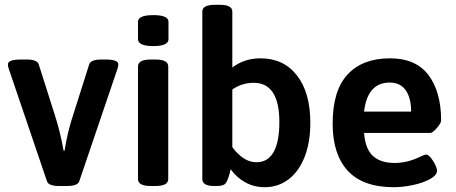

<svg xmlns="http://www.w3.org/2000/svg" viewBox="-20 -773 1898 800"><path d="M176 -17 16 -488Q15 -491 14 -495.5Q13 -500 13 -505Q13 -525 67 -525H91Q134 -525 141 -506L209 -292Q231 -224 245 -145H249Q261 -223 286 -298L352 -506Q359 -525 403 -525H420Q473 -525 473 -505Q473 -499 470 -488L310 -17Q303 2 259 2H226Q183 2 176 -17Z M555 -27V-496Q555 -525 608 -525H628Q681 -525 681 -496V-27Q681 2 628 2H608Q555 2 555 -27ZM555 -610V-682Q555 -710 619 -710Q682 -710 682 -682V-610Q682 -581 619 -581Q555 -581 555 -610Z M941 -68Q935 -39 926 -19Q921 -7 911 -2.5Q901 2 881 2H872Q823 2 823 -27V-725Q823 -753 876 -753H895Q948 -753 948 -725V-492Q999 -530 1065 -530Q1162 -530 1217.5 -458.5Q1273 -387 1273 -262Q1273 -179 1249 -118.5Q1225 -58 1182 -25.5Q1139 7 1083 7Q1039 7 1002.5 -13Q966 -33 941 -68ZM1144 -264Q1144 -428 1037 -428Q988 -428 948 -400V-160Q969 -131 994.5 -114Q1020 -97 1049 -97Q1096 -97 1120 -139.5Q1144 -182 1144 -264Z M1366 -258Q1366 -396 1428.5 -463Q1491 -530 1605 -530Q1713 -530 1765.5 -460Q1818 -390 1818 -271Q1818 -260 1800 -239.5Q1782 -219 1773 -219H1497Q1502 -153 1533.5 -123.5Q1565 -94 1625 -94Q1679 -94 1735 -122Q1751 -129 1755 -129Q1768 -129 1784.5 -102.5Q1801 -76 1801 -62Q1801 -43 1772 -27Q1743 -11 1700.5 -2Q1658 7 1621 7Q1492 7 1429 -61.5Q1366 -130 1366 -258ZM1693 -308Q1693 -365 1670.5 -397Q1648 -429 1604 -429Q1511 -429 1497 -308Z"/></svg>

Font: Asap-SemiBold
Style: Regular
Weight: 600
Designer: Pablo Cosgaya
Foundry: Omnibus-Type
Version: Version 2.000; ttfautohint (v1.8)